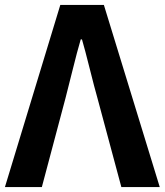

<svg xmlns="http://www.w3.org/2000/svg" viewBox="-30 -760 669 780"><path d="M-10 0 215 -740H392L619 0H463L366 -361Q354 -403 334.5 -481Q315 -559 303 -600H298Q284 -553 264 -472Q244 -391 236 -361L140 0Z"/></svg>

Font: NotoSansHansBold
Style: Bold
Weight: 700
Designer: Ryoko NISHIZUKA  (kana & ideographs); Paul D. Hunt (Latin, Greek & Cyrillic); Wenlong ZHANG  (bopomofo); Sandoll Communi
Foundry: Adobe Systems Incorporated
Version: Version 1.00;December 8, 2021;FontCreator 13.0.0.2675 64-bit